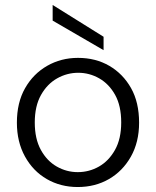

<svg xmlns="http://www.w3.org/2000/svg" viewBox="-20 -741 628 773"><path d="M293 12Q224 12 168.5 -20Q113 -52 80.5 -111Q48 -170 48 -247Q48 -328 81 -386Q114 -444 170 -476Q226 -508 294 -508Q365 -508 420 -476Q475 -444 507.5 -386.5Q540 -329 540 -247Q540 -169 507 -110.5Q474 -52 418.5 -20Q363 12 293 12ZM293 -48Q339 -48 378.5 -70.5Q418 -93 443 -137.5Q468 -182 468 -248Q468 -315 443.5 -359Q419 -403 379.5 -425.5Q340 -448 295 -448Q250 -448 210 -425.5Q170 -403 145 -358.5Q120 -314 120 -248Q120 -182 144.5 -137.5Q169 -93 208.5 -70.5Q248 -48 293 -48ZM397 -539 192 -658V-721L397 -593Z"/></svg>

Font: DM Sans 24pt Light
Style: Regular
Weight: 300
Designer: Colophon Foundry, Jonny Pinhorn
Foundry: Colophon Foundry
Version: Version 4.004;gftools[0.9.30]